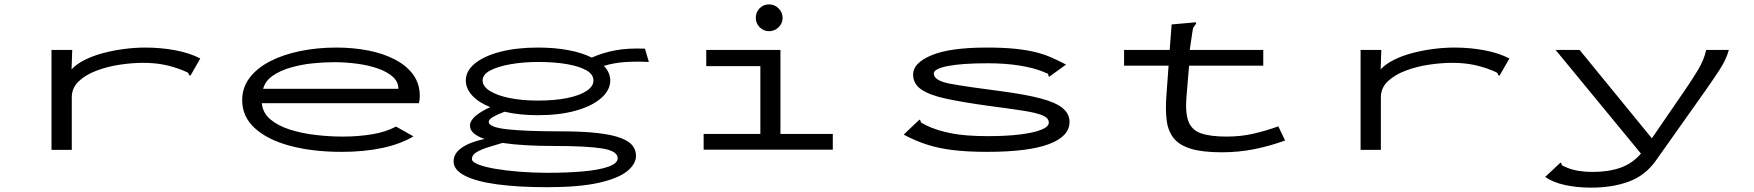

<svg xmlns="http://www.w3.org/2000/svg" viewBox="-20 -686 8040 880"><path d="M216 -457H311L308 -368Q330 -392 367.5 -411Q405 -430 452 -442.5Q499 -455 549 -461.5Q599 -468 646 -468Q718 -468 784 -455.5Q850 -443 898 -418L858 -348L852 -339L846 -343Q845 -351 838.5 -354.5Q832 -358 817 -364Q771 -382 728.5 -390Q686 -398 636 -398Q586 -398 529 -389.5Q472 -381 422 -362Q372 -343 340.5 -313Q309 -283 309 -240V1H216Z M1547 10Q1413 10 1310 -17.5Q1207 -45 1148.5 -98Q1090 -151 1090 -227Q1090 -285 1124.5 -330Q1159 -375 1218.5 -405.5Q1278 -436 1356 -452Q1434 -468 1521 -468Q1599 -468 1668 -454.5Q1737 -441 1790.5 -413Q1844 -385 1874 -343.5Q1904 -302 1904 -246Q1904 -238 1903 -229.5Q1902 -221 1900 -213H1180Q1184 -169 1218.5 -139.5Q1253 -110 1307.5 -92.5Q1362 -75 1426 -67.5Q1490 -60 1551 -60Q1622 -60 1685.5 -70.5Q1749 -81 1795 -106L1875 -61Q1817 -26 1733 -8Q1649 10 1547 10ZM1186 -279H1806Q1806 -311 1780.5 -334Q1755 -357 1712 -372Q1669 -387 1616.5 -394Q1564 -401 1511 -401Q1464 -401 1411.5 -395.5Q1359 -390 1311 -376Q1263 -362 1229.5 -338.5Q1196 -315 1186 -279Z M2446 -158Q2403 -158 2364.5 -162Q2326 -166 2293 -174Q2263 -163 2241.5 -151Q2220 -139 2220 -127Q2220 -103 2304 -93.5Q2388 -84 2548 -84Q2653 -84 2720.5 -76Q2788 -68 2826.5 -53Q2865 -38 2880 -17.5Q2895 3 2895 28Q2895 66 2854 99Q2813 132 2723.5 152Q2634 172 2488 172Q2355 172 2259 159Q2163 146 2111 119.5Q2059 93 2059 54Q2059 16 2098 -10Q2137 -36 2201 -49Q2134 -72 2134 -110Q2134 -132 2158.5 -153.5Q2183 -175 2227 -195Q2174 -216 2144.5 -248Q2115 -280 2115 -317Q2115 -361 2156.5 -395Q2198 -429 2272.5 -448.5Q2347 -468 2446 -468Q2523 -468 2586 -456Q2649 -444 2692 -422Q2744 -445 2801.5 -455.5Q2859 -466 2936 -463L2954 -402Q2896 -405 2844.5 -401.5Q2793 -398 2748 -384Q2777 -353 2777 -317Q2777 -273 2735.5 -236.5Q2694 -200 2619.5 -179Q2545 -158 2446 -158ZM2446 -225Q2522 -225 2579 -236.5Q2636 -248 2668 -269Q2700 -290 2700 -317Q2700 -345 2668 -363.5Q2636 -382 2579 -392Q2522 -402 2446 -402Q2380 -402 2322 -392Q2264 -382 2228 -363.5Q2192 -345 2192 -317Q2192 -290 2225.5 -269Q2259 -248 2316.5 -236.5Q2374 -225 2446 -225ZM2143 43Q2143 56 2171.5 67.5Q2200 79 2249 87.5Q2298 96 2360.5 101Q2423 106 2490 106Q2581 106 2653.5 99.5Q2726 93 2768.5 78Q2811 63 2811 39Q2811 6 2740.5 -5.5Q2670 -17 2518 -17Q2448 -17 2388.5 -20.5Q2329 -24 2283 -31Q2249 -21 2217 -11Q2185 -1 2164 11.5Q2143 24 2143 43Z M3205 0V-72H3465V-383H3217V-457H3557V-72H3797V0ZM3505 -543Q3480 -543 3462 -561Q3444 -579 3444 -604Q3444 -630 3461.5 -648Q3479 -666 3505 -666Q3530 -666 3548.5 -647.5Q3567 -629 3567 -604Q3567 -579 3548.5 -561Q3530 -543 3505 -543Z M4504 10Q4415 10 4348.5 2Q4282 -6 4228 -23.5Q4174 -41 4122 -69L4187 -131L4195 -138L4199 -133Q4199 -125 4205.5 -122Q4212 -119 4226 -111Q4274 -88 4339.5 -75Q4405 -62 4508 -62Q4591 -62 4653.5 -69.5Q4716 -77 4751.5 -91Q4787 -105 4787 -124Q4787 -145 4759 -157Q4731 -169 4670.5 -178.5Q4610 -188 4510 -201Q4394 -217 4317 -233.5Q4240 -250 4202.5 -276Q4165 -302 4165 -345Q4165 -397 4249 -432.5Q4333 -468 4502 -468Q4578 -468 4632 -462.5Q4686 -457 4726 -447Q4766 -437 4799 -422.5Q4832 -408 4866 -390L4797 -340L4789 -334L4785 -339Q4786 -348 4779 -350Q4772 -352 4757 -359Q4713 -376 4650 -386Q4587 -396 4506 -396Q4390 -396 4325 -383.5Q4260 -371 4260 -349Q4260 -316 4336 -302Q4412 -288 4568 -268Q4682 -253 4751 -234.5Q4820 -216 4851 -190Q4882 -164 4882 -127Q4882 -61 4787.5 -25.5Q4693 10 4504 10Z M5132 -457H5341L5350 -574L5451 -583L5461 -584L5462 -577Q5456 -570 5451.5 -563Q5447 -556 5445 -539L5433 -457H5770V-385H5430L5418 -243Q5412 -169 5427 -129.5Q5442 -90 5484.5 -75Q5527 -60 5602 -60Q5668 -60 5726 -73.5Q5784 -87 5839 -107L5870 -42Q5801 -17 5729.5 -2.5Q5658 12 5580 12Q5492 12 5439 -4Q5386 -20 5360 -52Q5334 -84 5327.5 -133Q5321 -182 5326 -248L5336 -385H5132Z M6216 -457H6311L6308 -368Q6330 -392 6367.5 -411Q6405 -430 6452 -442.5Q6499 -455 6549 -461.5Q6599 -468 6646 -468Q6718 -468 6784 -455.5Q6850 -443 6898 -418L6858 -348L6852 -339L6846 -343Q6845 -351 6838.5 -354.5Q6832 -358 6817 -364Q6771 -382 6728.5 -390Q6686 -398 6636 -398Q6586 -398 6529 -389.5Q6472 -381 6422 -362Q6372 -343 6340.5 -313Q6309 -283 6309 -240V1H6216Z M7272 174Q7208 174 7153 162Q7098 150 7062 125L7125 66L7133 59L7137 64Q7137 72 7144 74.5Q7151 77 7166 84Q7212 102 7280 102Q7352 102 7406.5 83Q7461 64 7501 18L7110 -457H7220L7551 -52L7704 -275Q7735 -320 7762.5 -365.5Q7790 -411 7800 -457H7904Q7891 -411 7860 -364Q7829 -317 7796 -270L7568 52Q7520 119 7445 146.5Q7370 174 7272 174Z"/></svg>

Font: Inconsolata UltraExpanded
Style: Regular
Weight: 400
Width: 9
Monospace: yes
Designer: Raph Levien, Cyreal, Brenton Simpson
Foundry: Raph Levien, Cyreal, Google
Version: Version 3.000; ttfautohint (v1.8.2.53-6de2)